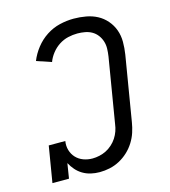

<svg xmlns="http://www.w3.org/2000/svg" viewBox="-111 -832 823 930"><g transform="rotate(-15 300.0 -367.5)"><path d="M275 8Q252 8 230.5 3Q209 -2 190.5 -13Q172 -24 158 -40Q144 -56 134 -75L122 0H39L69 -181H152Q148 -157 154.5 -135Q161 -113 176 -97Q191 -81 212.5 -73Q234 -65 258 -65Q275 -65 293 -69Q311 -73 327 -81Q343 -89 357.5 -102Q372 -115 382 -130.5Q392 -146 398 -163Q404 -180 406 -197L460 -522Q463 -542 463.5 -561Q464 -580 458.5 -597.5Q453 -615 442 -629.5Q431 -644 415.5 -653Q400 -662 381 -665.5Q362 -669 343 -669Q320 -669 296 -663.5Q272 -658 250.5 -644Q229 -630 213 -609.5Q197 -589 189 -567L115 -592Q128 -625 151.5 -655Q175 -685 206.5 -705.5Q238 -726 273.5 -734.5Q309 -743 344 -743Q375 -743 405.5 -737.5Q436 -732 461.5 -718.5Q487 -705 506.5 -682.5Q526 -660 536 -632Q546 -604 546 -573Q546 -542 541 -510L487 -185Q483 -160 475 -135.5Q467 -111 452.5 -88Q438 -65 418 -46.5Q398 -28 374.5 -15.5Q351 -3 325.5 2.5Q300 8 275 8Z"/></g></svg>

Font: Iosevka Etoile
Style: Italic
Weight: 400
Italic angle: -9°
Designer: Belleve Invis
Foundry: Belleve Invis
Version: Version 22.1.2; ttfautohint (v1.8.4)